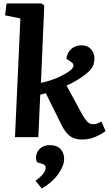

<svg xmlns="http://www.w3.org/2000/svg" viewBox="-20 -787 628 1102"><path d="M97 -681 9 -699 18 -767H218L234 -756L215 -311Q252 -319 290 -333Q328 -347 365 -370Q395 -388 400.5 -404Q406 -420 389 -431L361 -450Q366 -486 389.5 -506.5Q413 -527 449 -527Q483 -527 502.5 -504.5Q522 -482 522 -452Q522 -410 496 -383Q470 -356 425 -329Q406 -317 391.5 -309.5Q377 -302 362 -296L449 -135Q465 -106 479.5 -90Q494 -74 514 -74Q528 -74 539.5 -78.5Q551 -83 562 -89L586 -35Q570 -21 532 -3.5Q494 14 451 14Q406 14 379 -8Q352 -30 332 -72L243 -252Q228 -247 211 -244L200 0H66ZM220 295 184 251Q212 230 227 211.5Q242 193 242 175Q242 160 224 154L192 144Q183 121 189.5 98.5Q196 76 215.5 61Q235 46 266 46Q306 46 327 68Q348 90 348 125Q348 165 314 212.5Q280 260 220 295Z"/></svg>

Font: Literata 12pt
Style: Bold Italic
Weight: 700
Italic angle: -2°
Designer: Latin by Veronika Burian and Jose Scaglione. Greek by Irene Vlachou. Cyrillic by Vera Evstafieva
Foundry: TypeTogether
Version: Version 3.002